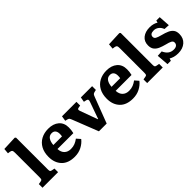

<svg xmlns="http://www.w3.org/2000/svg" viewBox="124 -1715 2676 2676"><g transform="rotate(-45 1462.0 -376.5)"><path d="M31 0V-72L76 -80Q94 -83 99.5 -92Q105 -101 105 -129V-614Q105 -648 98 -659Q91 -670 66 -675L30 -680L37 -758L249 -767L264 -755V-127Q264 -103 269 -93Q274 -83 295 -79L338 -71V0Z M656 14Q528 14 461 -57Q394 -128 394 -244Q394 -333 428.5 -396Q463 -459 525 -492.5Q587 -526 668 -526Q767 -526 826 -475.5Q885 -425 885 -334Q885 -283 873 -234H560Q563 -170 599 -135.5Q635 -101 694 -101Q739 -101 775 -115.5Q811 -130 844 -155L893 -99Q854 -49 793 -17.5Q732 14 656 14ZM559 -314H729Q733 -335 733 -361Q733 -402 714 -425Q695 -448 659 -448Q612 -448 587.5 -411Q563 -374 559 -314Z M1143 0 996 -374Q986 -400 978.5 -411Q971 -422 952 -427L915 -436L927 -512H1212V-439L1172 -432Q1157 -429 1153.5 -418.5Q1150 -408 1159 -384L1252 -129H1257L1345 -377Q1354 -401 1350 -413.5Q1346 -426 1324 -431L1286 -439L1299 -512H1521V-438L1486 -430Q1468 -425 1459.5 -416.5Q1451 -408 1440 -378L1296 0Z M1803 14Q1675 14 1608 -57Q1541 -128 1541 -244Q1541 -333 1575.5 -396Q1610 -459 1672 -492.5Q1734 -526 1815 -526Q1914 -526 1973 -475.5Q2032 -425 2032 -334Q2032 -283 2020 -234H1707Q1710 -170 1746 -135.5Q1782 -101 1841 -101Q1886 -101 1922 -115.5Q1958 -130 1991 -155L2040 -99Q2001 -49 1940 -17.5Q1879 14 1803 14ZM1706 -314H1876Q1880 -335 1880 -361Q1880 -402 1861 -425Q1842 -448 1806 -448Q1759 -448 1734.5 -411Q1710 -374 1706 -314Z M2094 0V-72L2139 -80Q2157 -83 2162.5 -92Q2168 -101 2168 -129V-614Q2168 -648 2161 -659Q2154 -670 2129 -675L2093 -680L2100 -758L2312 -767L2327 -755V-127Q2327 -103 2332 -93Q2337 -83 2358 -79L2401 -71V0Z M2481 14 2467 -164 2549 -169Q2593 -67 2687 -67Q2726 -67 2745.5 -83.5Q2765 -100 2765 -129Q2765 -155 2740 -169Q2715 -183 2653 -198Q2606 -210 2565 -227.5Q2524 -245 2498.5 -276.5Q2473 -308 2473 -362Q2473 -440 2527 -483Q2581 -526 2668 -526Q2707 -526 2739.5 -516.5Q2772 -507 2792 -493L2800 -526H2867L2878 -357L2798 -362Q2781 -407 2748.5 -431Q2716 -455 2677 -455Q2603 -455 2603 -400Q2603 -374 2627 -360Q2651 -346 2712 -330Q2768 -316 2809 -297.5Q2850 -279 2873 -248.5Q2896 -218 2896 -166Q2896 -83 2840.5 -34.5Q2785 14 2695 14Q2650 14 2616 4Q2582 -6 2558 -21L2547 14Z"/></g></svg>

Font: Literata
Style: Bold
Weight: 700
Designer: Latin by Veronika Burian and Jose Scaglione. Greek by Irene Vlachou. Cyrillic by Vera Evstafieva.
Foundry: TypeTogether
Version: Version 3.103; ttfautohint (v1.8.4.7-5d5b);gftools[0.9.29]